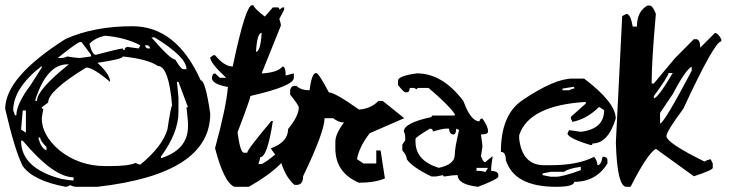

<svg xmlns="http://www.w3.org/2000/svg" viewBox="-20 -718 2888 738"><path d="M488.8 -617.2Q658.2 -617.2 751.5 -409.2Q769.5 -409.2 788.1 -281.2Q788.1 -49.3 354.5 0H274.9Q261.2 0 250.5 -6.3Q238.8 0 232.4 0Q108.4 -22.9 67.4 -79.6Q36.6 -140.6 0 -299.3Q0 -421.4 232.4 -568.4Q342.3 -617.2 488.8 -617.2ZM323.7 -549.8Q334.5 -507.3 348.1 -507.3Q440.9 -531.7 452.1 -531.7Q452.1 -525.4 458.5 -525.4Q460.4 -537.6 470.7 -537.6L513.2 -531.7L519.5 -543.9Q460.9 -574.2 384.8 -580.6Q348.1 -574.2 323.7 -549.8ZM562 -574.2Q636.2 -488.8 653.8 -488.8Q675.3 -452.1 684.6 -452.1H696.8Q696.8 -499.5 574.2 -574.2ZM201.7 -495.1H213.9Q227.5 -495.1 238.3 -501Q272 -495.1 287.1 -495.1L330.1 -501V-507.3L293.5 -556.2H287.1Q278.3 -556.2 201.7 -495.1ZM537.6 -543.9Q539.6 -531.7 549.8 -531.7H556.2Q556.2 -543.9 543.9 -543.9ZM452.1 -501Q452.1 -490.7 354.5 -476.6Q403.3 -432.1 403.3 -403.3Q337.9 -458.5 311.5 -458.5Q165 -369.1 165 -323.7L140.6 -305.7Q140.6 -299.3 146.5 -299.3Q140.6 -267.6 140.6 -262.7Q140.6 -198.7 208 -140.6Q284.2 -79.6 384.8 -79.6H403.3Q474.6 -79.6 501 -91.8Q512.7 -85.4 519.5 -85.4Q604 -154.8 623.5 -220.2Q637.2 -311.5 641.6 -311.5Q628.9 -464.4 586.4 -464.4Q550.8 -490.2 452.1 -501ZM116.2 -335.9V-330.1H122.1Q122.1 -372.6 244.6 -470.7H238.3Q160.6 -470.7 116.2 -335.9ZM30.8 -293.5Q36.6 -281.2 36.6 -274.9H43Q43 -318.4 97.7 -391.1L140.6 -458.5V-464.4Q30.8 -379.4 30.8 -293.5ZM660.2 -403.3 666 -342.3V-287.1Q666 -208 598.6 -116.2V-109.9Q702.6 -142.6 702.6 -232.4V-244.6Q702.6 -252 696.8 -305.7H702.6L666 -403.3ZM67.4 -293.5 61 -220.2 79.6 -208V-293.5ZM128.4 -189.5V-183.1Q140.6 -145 158.7 -140.6V-152.8Q134.3 -177.2 134.3 -189.5ZM61 -177.2Q61 -71.8 213.9 -30.8Q247.6 -24.4 262.7 -24.4V-36.6Q186 -36.6 67.4 -177.2Z M954.6 -697.8Q954.6 -687.5 998 -654.3L1028.8 -689.5H1047.4Q1053.7 -689.5 1053.7 -680.7L1065.9 -689.5H1072.3V-680.7L1053.7 -645.5Q1059.6 -628.9 1059.6 -619.6L985.8 -436H991.7Q1048.8 -440.4 1065.9 -462.4Q1078.1 -462.4 1078.1 -427.7L1109.4 -436V-418.9Q1109.4 -387.2 942.4 -349.1Q942.4 -338.4 893.1 -209.5Q903.3 -130.9 918 -130.9H930.2Q930.2 -142.6 1022.9 -252.9H1028.8Q1007.8 -113.3 979.5 -113.3Q979.5 -104 973.1 -87.4H985.8Q1023.9 -106.4 1090.8 -174.3L1103 -165.5Q1090.3 -87.4 936.5 0H880.9Q840.8 -16.6 806.6 -148.4Q849.6 -305.2 856 -383.8Q794.4 -394.5 794.4 -418.9Q796.4 -436 806.6 -436L825.2 -418.9H849.6Q788.1 -475.6 788.1 -497.1L800.3 -505.9H806.6Q842.3 -462.4 874.5 -462.4Q923.8 -697.8 948.7 -697.8ZM963.9 -519Q981.4 -519 985.8 -591.8Q968.3 -591.8 963.9 -519Z M1194.8 -437.5Q1205.1 -437.5 1244.1 -362.8Q1267.1 -362.8 1359.9 -296.9Q1405.3 -299.8 1434.6 -330.1H1451.2L1533.7 -263.7L1401.4 -206.1Q1361.8 -156.2 1352.1 -106.4L1376.5 -89.8H1426.3V-139.6H1442.9L1459.5 -32.2Q1419.4 -15.6 1359.9 -15.6Q1269 -54.2 1269 -147.9V-172.9Q1269 -203.1 1302.2 -247.1Q1281.7 -247.1 1260.7 -263.7H1227.5Q1227.5 -211.9 1145 -40.5Q1145 -7.3 1120.1 -7.3H1111.8Q1073.2 -40.5 1054.2 -114.7Q1041 -114.7 1021 -147.9Q1087.4 -171.4 1087.4 -222.2Q1128.4 -272 1128.4 -305.2Q1128.4 -313 1095.2 -354.5V-371.1Q1098.1 -387.7 1111.8 -387.7H1120.1Q1136.2 -371.1 1169.9 -371.1Q1178.2 -437.5 1194.8 -437.5Z M1582.5 -436Q1681.2 -436 1761.2 -329.6Q1789.6 -251.5 1822.8 -251.5Q1824.7 -262.7 1834 -262.7Q1856 -232.9 1856 -212.4Q1856 -201.2 1828.6 -201.2L1834 -162.1V-150.9L1828.6 -117.7Q1836.9 -94.7 1845.2 -94.7L1873 -117.7V-111.8Q1867.7 -81.5 1867.7 -61.5Q1895.5 -60.1 1895.5 -44.9V-39.6Q1895.5 -29.8 1817.4 0Q1739.3 -8.8 1739.3 -44.9Q1718.8 -44.9 1688.5 -39.6Q1683.1 -39.6 1683.1 -44.9L1655.3 -39.6H1638.7Q1564.5 -75.2 1543.5 -106Q1543.5 -121.6 1526.4 -139.6V-162.1L1537.6 -178.7V-189.9Q1537.6 -202.6 1532.2 -212.4Q1532.2 -245.6 1638.7 -268.1Q1638.7 -273.9 1644 -273.9H1728V-279.8Q1705.1 -314 1627.4 -379.9H1588.4Q1582.5 -379.9 1582.5 -374.5L1571.3 -379.9H1554.7Q1554.7 -363.3 1543.5 -363.3H1537.6Q1532.2 -363.3 1509.8 -391.1V-407.7Q1509.8 -426.3 1582.5 -436ZM1632.8 -223.6Q1577.1 -190.4 1577.1 -184.1V-173.3Q1577.1 -100.6 1666.5 -72.8Q1728 -85.9 1728 -123Q1728 -149.4 1744.6 -218.3L1733.4 -223.6Q1733.4 -201.2 1722.2 -201.2Q1708.5 -201.2 1705.6 -223.6H1694.3Q1680.7 -223.6 1644 -212.4Q1644 -223.6 1632.8 -223.6ZM1811.5 -72.8V-61.5Q1836.9 -61.5 1845.2 -56.2L1856 -72.8Z M2180.7 -416H2225.1Q2346.7 -324.2 2346.7 -262.2Q2317.4 -166.5 2257.3 -166.5Q2257.3 -160.2 2251 -160.2Q2165 -186 2161.1 -204.6L2167.5 -217.8L2212.4 -211.4Q2302.2 -222.2 2302.2 -294.4L2282.7 -307.1Q2236.8 -261.2 2180.7 -249.5L2174.3 -262.2V-269L2231.4 -319.8V-326.2Q2012.7 -313 1975.6 -198.2V-185.5Q1986.8 -83 2071.8 -83H2097.2Q2201.2 -83 2263.7 -115.2Q2276.4 -99.1 2276.4 -83Q2291 -83 2295.9 -115.2H2302.2Q2314.9 -113.3 2314.9 -102.5V-89.8Q2271.5 -19 2187 -19Q2187 0 2116.7 0Q1957 0 1924.3 -102.5Q1924.3 -134.3 1905.3 -134.3Q1905.3 -277.8 1988.3 -333Q2110.8 -416 2180.7 -416ZM2142.1 -377.4V-371.1H2167.5Q2180.2 -377.4 2187 -377.4V-383.8H2180.7ZM2148.4 -57.6H2097.2L2065.4 -51.3V-44.9L2097.2 -38.6H2116.7Q2143.1 -38.6 2212.4 -64V-76.7Q2164.1 -70.3 2148.4 -57.6Z M2468.8 -696.8H2476.6Q2488.8 -696.8 2501 -664.6Q2484.9 -484.4 2484.9 -405.3V-397H2493.2L2574.2 -494.1L2647 -567.4H2655.3Q2671.4 -567.4 2671.4 -534.7L2728 -591.3Q2739.7 -591.3 2752.4 -567.4V-559.1Q2726.6 -559.1 2606.4 -299.8Q2541.5 -212.9 2541.5 -194.3Q2543.9 -168 2687.5 -97.2Q2703.1 -105.5 2711.9 -105.5L2719.7 -89.4V-72.8Q2719.7 -64 2647 -40.5L2501 -146Q2468.3 -127 2403.8 0H2387.7Q2352.1 0 2347.2 -169.9L2371.6 -656.2L2387.7 -664.6Q2403.8 -664.6 2412.1 -615.7H2428.2Q2428.2 -674.3 2468.8 -696.8ZM2517.1 -283.7V-243.2Q2531.7 -243.2 2638.7 -445.8V-461.9Q2614.3 -448.7 2565.9 -356.4ZM2549.8 -437.5Q2549.8 -426.3 2493.2 -348.6V-340.3Q2508.8 -340.3 2565.9 -437.5Z"/></svg>

Font: Otrack
Style: Regular
Weight: 400
Designer: Sodina
Foundry: Sodina
Version: Version 2.10 June 16, 2016